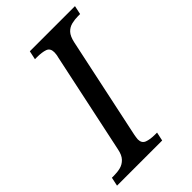

<svg xmlns="http://www.w3.org/2000/svg" viewBox="-236 -794 875 875"><g transform="rotate(-45 201.5 -357.0)"><path d="M-20 0 -11 -42H2Q25 -42 44.5 -47Q64 -52 79 -67.5Q94 -83 100 -114L204 -604Q206 -610 207 -619Q208 -628 208 -632Q208 -658 188 -665Q168 -672 136 -672H123L132 -714H423L414 -672H401Q379 -672 359 -667Q339 -662 325 -647Q311 -632 304 -600L200 -110Q199 -104 197.5 -95.5Q196 -87 196 -82Q196 -57 216 -49.5Q236 -42 267 -42H280L271 0Z"/></g></svg>

Font: Noto Serif
Style: Italic
Weight: 400
Italic angle: -12°
Designer: Monotype Design Team
Foundry: Monotype Imaging Inc.
Version: Version 2.013